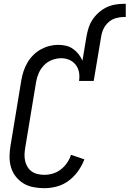

<svg xmlns="http://www.w3.org/2000/svg" viewBox="-20 -978 679 1006"><path d="M212 8Q183 8 154.5 2.5Q126 -3 103 -17Q80 -31 63 -52.5Q46 -74 38 -100.5Q30 -127 30 -156Q30 -185 35 -214L92 -559Q96 -582 103.5 -605Q111 -628 123.5 -649.5Q136 -671 154 -689Q172 -707 193.5 -719Q215 -731 238.5 -737Q262 -743 285 -743Q307 -743 327 -738Q347 -733 363 -721.5Q379 -710 391.5 -694.5Q404 -679 412 -660L433 -786Q437 -809 444 -831.5Q451 -854 464.5 -874.5Q478 -895 497 -912Q516 -929 538 -939.5Q560 -950 583 -954Q606 -958 629 -958H639V-889H629Q609 -889 587.5 -883Q566 -877 549 -862Q532 -847 522.5 -827Q513 -807 510 -786L471 -554H394Q398 -577 394 -599Q390 -621 377 -638Q364 -655 344 -664Q324 -673 301 -673Q277 -673 253 -664Q229 -655 211 -636.5Q193 -618 183 -595Q173 -572 169 -548L112 -203Q109 -185 108.5 -167.5Q108 -150 112 -133.5Q116 -117 124.5 -103Q133 -89 146.5 -79.5Q160 -70 177 -66Q194 -62 212 -62Q234 -62 256.5 -68.5Q279 -75 298.5 -90Q318 -105 331.5 -125Q345 -145 352 -167L422 -143Q410 -111 389.5 -82Q369 -53 340.5 -31.5Q312 -10 278.5 -1Q245 8 212 8Z"/></svg>

Font: Iosevka Algr
Style: Italic
Weight: 400
Italic angle: -9°
Monospace: yes
Designer: Belleve Invis
Foundry: Belleve Invis
Version: Version 26.0.2; ttfautohint (v1.8.3)